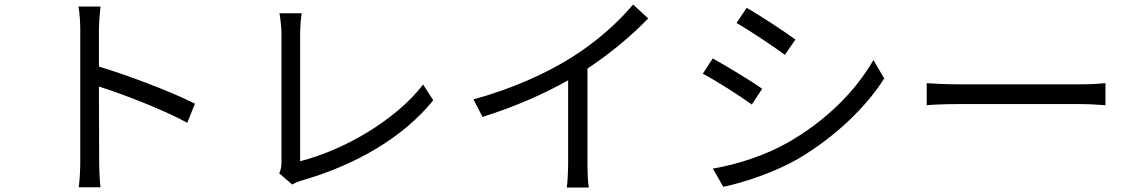

<svg xmlns="http://www.w3.org/2000/svg" viewBox="-20 -803 5040 854"><path d="M337 -88C337 -51 335 -2 330 30H427C423 -3 421 -57 421 -88L420 -418C531 -383 704 -316 813 -257L847 -342C742 -395 552 -467 420 -507V-670C420 -700 424 -743 427 -774H329C335 -743 337 -698 337 -670C337 -586 337 -144 337 -88Z M1222 -32 1280 18C1296 8 1311 3 1322 0C1571 -72 1777 -196 1907 -357L1862 -427C1738 -266 1506 -134 1315 -86C1315 -137 1315 -558 1315 -653C1315 -682 1318 -719 1322 -744H1223C1227 -724 1232 -679 1232 -653C1232 -558 1232 -143 1232 -81C1232 -61 1229 -48 1222 -32Z M2086 -361 2126 -283C2265 -326 2402 -386 2507 -446V-76C2507 -38 2504 12 2501 31H2599C2595 11 2593 -38 2593 -76V-498C2695 -566 2787 -642 2863 -721L2796 -783C2727 -700 2627 -613 2523 -548C2412 -478 2259 -408 2086 -361Z M3301 -768 3256 -701C3315 -667 3423 -595 3471 -559L3518 -627C3475 -659 3360 -735 3301 -768ZM3151 -53 3197 28C3290 9 3428 -38 3529 -96C3688 -190 3827 -319 3913 -454L3865 -536C3784 -395 3652 -265 3486 -170C3385 -112 3261 -72 3151 -53ZM3150 -543 3106 -475C3166 -444 3275 -374 3324 -338L3370 -408C3326 -440 3209 -511 3150 -543Z M4102 -433V-335C4133 -338 4186 -340 4241 -340C4316 -340 4715 -340 4790 -340C4835 -340 4877 -336 4897 -335V-433C4875 -431 4839 -428 4789 -428C4715 -428 4315 -428 4241 -428C4185 -428 4132 -431 4102 -433Z"/></svg>

Font: Noto Sans Mono CJK SC
Style: Regular
Weight: 400
Designer: Ryoko NISHIZUKA 西塚涼子 (kana, bopomofo & ideographs); Paul D. Hunt (Latin, Greek & Cyrillic); Sandoll Communications 산돌커뮤니
Foundry: Adobe
Version: Version 2.004;hotconv 1.0.118;makeotfexe 2.5.65603